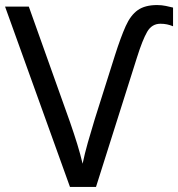

<svg xmlns="http://www.w3.org/2000/svg" viewBox="-20 -740 705 760"><path d="M615 -646Q581 -646 562.5 -614Q544 -582 522 -512L360 0H257L0 -714H94L257 -257Q274 -208 286 -169Q298 -130 307 -92Q315 -131 327.5 -175Q340 -219 355 -268L435 -521Q458 -593 477.5 -636.5Q497 -680 525.5 -700Q554 -720 602 -720Q620 -720 636.5 -716.5Q653 -713 665 -710V-636Q653 -641 641 -643.5Q629 -646 615 -646Z"/></svg>

Font: Noto IKEA Latin
Style: Regular
Weight: 400
Designer: Monotype Design Team
Foundry: Monotype Imaging Inc.
Version: Version 1.0